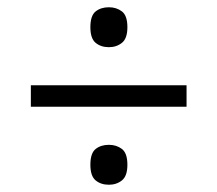

<svg xmlns="http://www.w3.org/2000/svg" viewBox="-20 -622 599 529"><path d="M65 -328V-387H494V-328ZM280 -113Q258 -113 243.5 -125Q229 -137 229 -168Q229 -200 243.5 -211.5Q258 -223 280 -223Q301 -223 316 -211.5Q331 -200 331 -168Q331 -137 316 -125Q301 -113 280 -113ZM280 -492Q258 -492 243.5 -504Q229 -516 229 -547Q229 -579 243.5 -590.5Q258 -602 280 -602Q301 -602 316 -590.5Q331 -579 331 -547Q331 -516 316 -504Q301 -492 280 -492Z"/></svg>

Font: Noto Serif Myanmar
Style: Regular
Weight: 400
Designer: Ben Mitchell and the Monotype Design Team
Foundry: Monotype Imaging Inc.
Version: Version 2.106